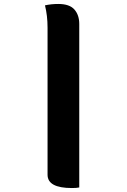

<svg xmlns="http://www.w3.org/2000/svg" viewBox="-20 -785 640 969"><path d="M207 -758Q239 -765 274 -765Q331 -765 355.5 -737Q380 -709 380 -664V161Q368 164 343 164Q220 164 220 97V-645Q220 -706 207 -758Z"/></svg>

Font: Recursive Mn Csl St XBd
Style: Regular
Weight: 800
Monospace: yes
Version: Version 1.079;hotconv 1.0.112;makeotfexe 2.5.65598; ttfautoh